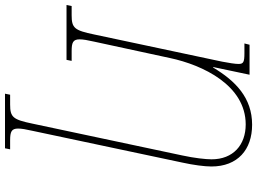

<svg xmlns="http://www.w3.org/2000/svg" viewBox="-164 -616 1004 749"><g transform="rotate(90 337.5 -242.0)"><path d="M329 240H542L546 220H511C478 220 465 215 465 189C465 176 468 158 474 132L598 -453C607 -494 613 -538 613 -565C613 -668 547 -724 450 -724C345 -724 279 -659 227 -572H225L255 -714H138L133 -694H171C206 -694 213 -690 213 -671C213 -658 209 -633 204 -607L98 -108C82 -31 73 -20 23 -20H-13L-17 0H197L201 -20H163C130 -20 117 -25 117 -51C117 -64 120 -82 126 -108L190 -404C217 -531 296 -699 449 -699C529 -699 585 -650 585 -566C585 -543 580 -498 570 -452L446 132C430 209 421 220 371 220H333Z"/></g></svg>

Font: Noto Serif SemiCondensed Thin
Style: Italic
Weight: 100
Width: 4
Italic angle: -12°
Designer: Monotype Design Team
Foundry: Monotype Imaging Inc.
Version: Version 2.013